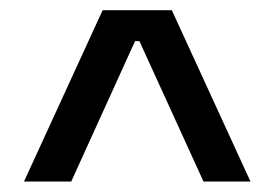

<svg xmlns="http://www.w3.org/2000/svg" viewBox="-20 -659 538 376"><path d="M181 -639H316.5L470.5 -303.5H378.5L253 -578.5H244.5L119.5 -303.5H27Z"/></svg>

Font: Anek Gujarati SemiExpanded Medium
Style: Regular
Weight: 500
Width: 6
Designer: Mrunmayee Ghaisas (Gujarati), Yesha Goshar (Latin)
Foundry: Ek Type
Version: Version 1.003